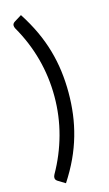

<svg xmlns="http://www.w3.org/2000/svg" viewBox="-139 -824 577 1017"><g transform="rotate(-15 150.0 -315.0)"><path d="M149 -314.5Q149 -421.5 121.8 -522.5Q94.5 -623.5 42 -714.5Q37 -724 37 -731.5Q37 -738.5 40.5 -743Q44 -747.5 49.5 -751L89 -775.5Q126.5 -717.5 152.8 -661Q179 -604.5 195.2 -547.8Q211.5 -491 219 -433Q226.5 -375 226.5 -314.5Q226.5 -253.5 219 -195.8Q211.5 -138 195.2 -81Q179 -24 152.8 32.5Q126.5 89 89 146.5L49.5 122.5Q44 119 40.5 114.5Q37 110 37 103Q37 99 38 95Q39 91 42 85.5Q94 -6 121.5 -106.8Q149 -207.5 149 -314.5Z"/></g></svg>

Font: 8514790e538f44c2 - subset of Lato
Style: Regular
Weight: 400
Version: Version 1.104; Western+Polish opensource